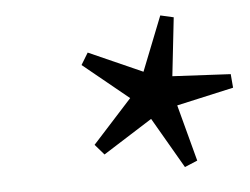

<svg xmlns="http://www.w3.org/2000/svg" viewBox="-35 -737 537 413"><g transform="rotate(-5 233.5 -531.0)"><path d="M376.5 -378.5 349 -367 285.5 -476.5 179 -409 159.5 -431.5 244.5 -525 146.5 -605 162 -630.5 278 -579 324.5 -696.5 353 -690 339 -564 464.5 -557.5 467 -528 344 -500.5Z"/></g></svg>

Font: Newsreader 36pt
Style: Bold Italic
Weight: 700
Italic angle: -17°
Designer: Hugues Gentile
Foundry: Production Type
Version: Version 1.003